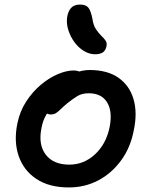

<svg xmlns="http://www.w3.org/2000/svg" viewBox="-20 -810 660 842"><path d="M282 12Q196 12 140 -25Q84 -62 62 -125.5Q40 -189 56 -268Q67 -322 95 -365Q123 -408 159.5 -438.5Q196 -469 234 -485Q272 -501 303 -501Q316 -501 326.5 -497Q337 -493 343 -485Q349 -477 346 -463Q340 -437 326 -417Q312 -397 277 -384Q245 -370 221.5 -351Q198 -332 183 -307Q168 -282 162 -249Q147 -176 180.5 -132Q214 -88 284 -88Q348 -88 397 -133.5Q446 -179 461 -254Q474 -322 449.5 -361.5Q425 -401 369 -401Q340 -401 320 -389Q300 -377 275 -357Q257 -342 246 -331Q235 -320 225.5 -314Q216 -308 202 -308Q186 -308 176 -320.5Q166 -333 172 -360Q176 -384 196.5 -409.5Q217 -435 246 -456Q275 -477 308 -490Q341 -503 373 -503Q451 -503 499.5 -469Q548 -435 565.5 -375.5Q583 -316 567 -240Q553 -164 511.5 -107Q470 -50 411 -19Q352 12 282 12ZM397 -572Q372 -572 348 -586.5Q324 -601 306.5 -625Q289 -649 280 -677Q271 -705 274 -732Q278 -760 291.5 -775Q305 -790 331 -790Q356 -790 367 -777Q378 -764 385 -729Q389 -700 400.5 -682.5Q412 -665 424 -653.5Q436 -642 443 -632Q450 -622 447 -607Q443 -588 430.5 -580Q418 -572 397 -572Z"/></svg>

Font: Shantell Sans Medium
Style: Italic
Weight: 500
Italic angle: -11°
Designer: Stephen Nixon, Anya Danilova, Shantell Martin
Foundry: Arrow Type
Version: Version 1.011;[c5ecc13dd]